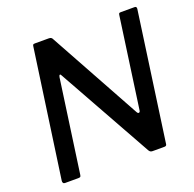

<svg xmlns="http://www.w3.org/2000/svg" viewBox="-130 -875 1016 1007"><g transform="rotate(-20 378.5 -371.0)"><path d="M724 -742Q735 -742 734 -729L633 -10Q632 0 620 0H554Q548 0 543 -2.5Q538 -5 534 -12L241 -537Q238 -544 234 -543Q230 -542 228 -532L155 -13Q154 -5 151 -2.5Q148 0 139 0H65Q58 0 55 -5Q52 -10 53 -17L154 -730Q155 -738 157.5 -740Q160 -742 168 -742H245Q254 -742 258.5 -738.5Q263 -735 266 -728L545 -221Q550 -212 556 -213.5Q562 -215 563 -225L634 -731Q635 -738 637.5 -740Q640 -742 647 -742Z"/></g></svg>

Font: Libre Franklin Medium
Style: Italic
Weight: 500
Italic angle: -8°
Designer: Pablo Impallari, Rodrigo Fuenzalida, Nhung Nguyen
Foundry: Impallari Type
Version: Version 3.000